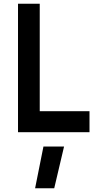

<svg xmlns="http://www.w3.org/2000/svg" viewBox="-20 -712 536 1034"><path d="M462 0V-113H194V-692H77V0ZM169 302H272L325 77H214Z"/></svg>

Font: TitilliumText22L
Style: 800 wt
Weight: 800
Designer: Campivisivi
Foundry: Campivisivi
Version: 1.000